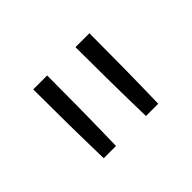

<svg xmlns="http://www.w3.org/2000/svg" viewBox="-72 -929 643 643"><g transform="rotate(-45 250.0 -607.0)"><path d="M121 -442Q119 -524 118 -606.5Q117 -689 117 -772H183Q183 -689 182 -606.5Q181 -524 179 -442ZM321 -442Q319 -524 318 -606.5Q317 -689 317 -772H383Q383 -689 382 -606.5Q381 -524 379 -442Z"/></g></svg>

Font: Iosevka Fixed Light
Style: Regular
Weight: 300
Monospace: yes
Designer: Belleve Invis
Foundry: Belleve Invis
Version: Version 32.3.0